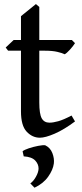

<svg xmlns="http://www.w3.org/2000/svg" viewBox="-20 -646 393 921"><path d="M339.8 -63.5Q286.6 -23.9 241.9 -4.6Q197.3 14.6 171.4 14.6Q135.3 14.6 107.9 -14.4Q80.6 -43.5 80.6 -111.8V-402.8H19L7.3 -418L45.4 -454.1H80.6V-568.4L152.3 -626.5L168.5 -612.8V-454.1H324.7L339.8 -439Q330.6 -424.3 315.4 -407.7Q300.3 -391.1 290.5 -385.7Q278.8 -391.6 255.1 -397.2Q231.4 -402.8 196.3 -402.8H168.5V-154.8Q168.5 -99.1 180.2 -78.4Q191.9 -57.6 217.3 -57.6Q234.9 -57.6 259.5 -64.5Q284.2 -71.3 323.2 -91.8ZM238.3 138.2Q234.4 168.5 211.2 201.4Q188 234.4 145.5 254.4L125.5 233.9Q140.6 223.1 152.3 202.1Q164.1 181.2 165 163.6Q165.5 141.6 148.9 124Q132.3 106.4 93.8 104L88.4 79.6Q96.2 72.8 118.2 65.4Q140.1 58.1 163.1 53.7Q186 49.3 196.8 50.8Q221.2 62.5 231.2 88.4Q241.2 114.3 238.3 138.2Z"/></svg>

Font: Gentium Book Plus
Style: Regular
Weight: 400
Designer: Victor Gaultney, Annie Olsen, Iska Routamaa, Becca Hirsbrunner
Foundry: SIL International
Version: Version 6.101